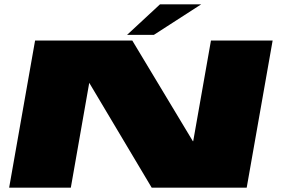

<svg xmlns="http://www.w3.org/2000/svg" viewBox="-20 -861 1299 881"><path d="M22 0H305L389.5 -481L676 0H1112L1231 -675H948L866.5 -213H865L587 -675H141ZM563 -701H686L903 -841H714Z"/></svg>

Font: Anybody ExtraExpanded Black
Style: Italic
Weight: 900
Width: 8
Italic angle: -10°
Version: Version 1.113;gftools[0.9.25]